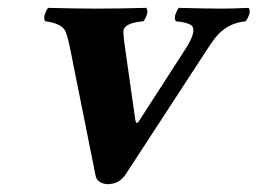

<svg xmlns="http://www.w3.org/2000/svg" viewBox="-20 -456 655 488"><path d="M427.2 -401.9Q420.4 -410.2 430.2 -429.7Q432.6 -434.1 434.6 -436Q508.3 -434.1 545.4 -434.1Q568.8 -434.1 611.8 -436Q618.7 -427.7 608.9 -408.7Q606.4 -404.3 604.5 -401.9Q556.2 -397.5 525.9 -358.4Q517.1 -347.2 502.4 -324.2L298.3 -11.2Q282.7 11.2 254.4 12.2Q227.5 10.7 223.1 -8.8L159.7 -325.2Q150.4 -372.6 143.6 -381.3Q130.9 -397.5 95.2 -401.9Q88.4 -410.2 98.1 -429.7Q100.6 -434.1 102.5 -436Q176.3 -434.1 225.1 -434.1Q277.8 -434.1 351.6 -436Q358.4 -427.7 349.1 -408.7Q346.7 -404.3 344.2 -401.9Q298.3 -397.9 293.9 -379.4Q292.5 -371.1 298.3 -331.1L323.7 -152.8Q325.7 -139.2 331.1 -145.5Q332.5 -147 333 -147.9L451.2 -331.1Q482.4 -379.4 465.8 -392.1Q454.6 -399.4 427.2 -401.9Z"/></svg>

Font: Linux Libertine Slanted O
Style: Bold Slanted
Weight: 700
Designer: Philipp H. Poll
Foundry: Philipp H. Poll
Version: Version 5.0.0